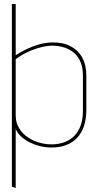

<svg xmlns="http://www.w3.org/2000/svg" viewBox="-20 -721 480 954"><path d="M409 -176V-345Q409 -399 388 -436Q367 -473 328 -492.5Q289 -512 235 -510Q205 -509 174.5 -500.5Q144 -492 114.5 -478Q85 -464 58 -447V-701H39V207L58 213V-80Q70 -52 99 -31Q128 -10 164.5 1Q201 12 235 12Q318 12 363.5 -36.5Q409 -85 409 -176ZM392 -345V-169Q392 -118 374.5 -82Q357 -46 325 -26.5Q293 -7 249 -4Q216 -2 182 -10.5Q148 -19 120 -37.5Q92 -56 75 -84Q58 -112 58 -148V-427Q83 -446 115.5 -461.5Q148 -477 183 -486Q218 -495 247 -494Q276 -493 302.5 -484Q329 -475 349 -457.5Q369 -440 380.5 -412Q392 -384 392 -345Z"/></svg>

Font: Advent Pro Thin
Style: Regular
Weight: 250
Version: Version 3.000